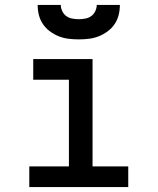

<svg xmlns="http://www.w3.org/2000/svg" viewBox="-20 -760 640 780"><path d="M99 0V-84H260V-436H115V-520H356V-84H501V0ZM300 -600Q279 -600 258.5 -602.5Q238 -605 219 -612.5Q200 -620 183 -632.5Q166 -645 154.5 -662Q143 -679 138 -699Q133 -719 133 -740H227Q227 -727 233 -714.5Q239 -702 249.5 -694.5Q260 -687 273.5 -684.5Q287 -682 300 -682Q313 -682 326.5 -684.5Q340 -687 350.5 -694.5Q361 -702 367 -714.5Q373 -727 373 -740H467Q467 -719 462 -699Q457 -679 445.5 -662Q434 -645 417 -632.5Q400 -620 381 -612.5Q362 -605 341.5 -602.5Q321 -600 300 -600Z"/></svg>

Font: Zed Mono Medium Extended
Style: Regular
Weight: 500
Width: 7
Monospace: yes
Designer: Belleve Invis
Foundry: Belleve Invis
Version: Version 1.0.0; ttfautohint (v1.8.4)